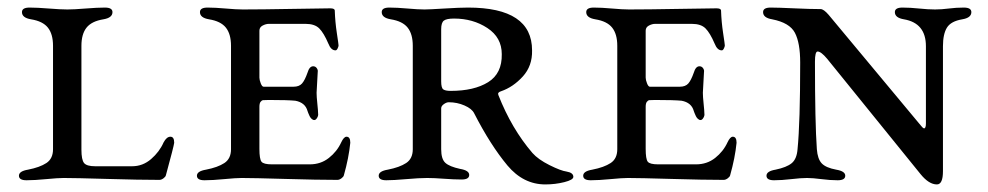

<svg xmlns="http://www.w3.org/2000/svg" viewBox="-20 -473 2610 507"><path d="M195 -78Q195 -51 202 -42.5Q209 -34 231 -34H329Q357 -34 379 -53Q401 -72 412 -97Q420 -112 430 -112Q440 -112 440 -96Q439 -87 418 -10Q417 -6 411.5 -2Q406 2 401 2Q348 2 263.5 -0.5Q179 -3 148 -3Q133 -3 102 0Q71 3 50 3Q30 3 30 -9Q30 -21 54 -25Q85 -31 102.5 -42.5Q120 -54 120 -79V-352Q120 -383 106.5 -400Q93 -417 62 -422Q38 -426 38 -441Q38 -453 58 -453Q78 -453 109 -450.5Q140 -448 158 -448Q175 -448 206 -450.5Q237 -453 257 -453Q277 -453 277 -441Q277 -426 253 -422Q222 -417 208.5 -400Q195 -383 195 -352Z M621 -448Q670 -448 752 -449.5Q834 -451 852 -451Q864 -451 864 -445Q865 -415 869.5 -385.5Q874 -356 874 -353Q874 -350 871.5 -345Q869 -340 866 -340Q854 -340 847 -358Q835 -386 823 -398Q811 -410 787 -410H690Q682 -410 673.5 -405.5Q665 -401 665 -392V-268Q665 -262 668.5 -253Q672 -244 676 -244H755Q770 -244 777.5 -252.5Q785 -261 792 -281Q797 -298 807 -298Q813 -298 816.5 -293Q820 -288 819 -283Q816 -235 816 -228Q816 -218 818 -199Q820 -180 820 -173Q821 -168 817.5 -162Q814 -156 810 -156Q806 -156 802.5 -159.5Q799 -163 797.5 -166.5Q796 -170 794 -174.5Q792 -179 792 -180Q786 -202 760 -207Q740 -209 690 -209Q678 -209 674.5 -208.5Q671 -208 668 -204Q665 -200 665 -191V-80Q665 -53 670.5 -46Q676 -39 698 -39H798Q827 -39 848.5 -56Q870 -73 881 -97Q888 -112 895 -112Q905 -112 905 -96Q901 -56 888 -10Q887 -6 881.5 -2Q876 2 871 2Q818 2 733.5 -0.5Q649 -3 618 -3Q603 -3 572 0Q541 3 520 3Q500 3 500 -9Q500 -21 524 -25Q555 -31 572.5 -42.5Q590 -54 590 -79V-352Q590 -383 576.5 -400Q563 -417 532 -422Q508 -426 508 -441Q508 -453 528 -453Q548 -453 576 -450.5Q604 -448 621 -448Z M1145 -79Q1145 -53 1156 -43Q1167 -33 1195 -27Q1219 -23 1219 -11Q1219 1 1199 1Q1179 1 1152.5 -1Q1126 -3 1108 -3Q1087 -3 1053 0Q1019 3 1000 3Q980 3 980 -9Q980 -21 1004 -25Q1035 -31 1052.5 -42.5Q1070 -54 1070 -79V-352Q1070 -383 1056.5 -400Q1043 -417 1012 -422Q988 -426 988 -441Q988 -453 1008 -453Q1028 -453 1056 -450.5Q1084 -448 1101 -448Q1113 -448 1153.5 -450.5Q1194 -453 1216 -453Q1385 -453 1385 -340Q1386 -299 1360.5 -271Q1335 -243 1303 -232Q1293 -229 1296 -222Q1331 -133 1386 -69Q1401 -52 1431 -37Q1461 -22 1476 -20Q1494 -17 1494 -6Q1494 2 1470 8Q1446 14 1420 14Q1362 14 1320 -36Q1275 -90 1232 -174Q1226 -186 1206.5 -194.5Q1187 -203 1165 -203Q1159 -203 1152 -198Q1145 -193 1145 -187ZM1145 -396V-258Q1145 -241 1150.5 -237Q1156 -233 1170 -233Q1232 -233 1269 -256Q1306 -279 1305 -330Q1305 -374 1267 -399Q1229 -424 1179 -424Q1159 -424 1152 -418.5Q1145 -413 1145 -396Z M1641 -448Q1690 -448 1772 -449.5Q1854 -451 1872 -451Q1884 -451 1884 -445Q1885 -415 1889.5 -385.5Q1894 -356 1894 -353Q1894 -350 1891.5 -345Q1889 -340 1886 -340Q1874 -340 1867 -358Q1855 -386 1843 -398Q1831 -410 1807 -410H1710Q1702 -410 1693.5 -405.5Q1685 -401 1685 -392V-268Q1685 -262 1688.5 -253Q1692 -244 1696 -244H1775Q1790 -244 1797.5 -252.5Q1805 -261 1812 -281Q1817 -298 1827 -298Q1833 -298 1836.5 -293Q1840 -288 1839 -283Q1836 -235 1836 -228Q1836 -218 1838 -199Q1840 -180 1840 -173Q1841 -168 1837.5 -162Q1834 -156 1830 -156Q1826 -156 1822.5 -159.5Q1819 -163 1817.5 -166.5Q1816 -170 1814 -174.5Q1812 -179 1812 -180Q1806 -202 1780 -207Q1760 -209 1710 -209Q1698 -209 1694.5 -208.5Q1691 -208 1688 -204Q1685 -200 1685 -191V-80Q1685 -53 1690.5 -46Q1696 -39 1718 -39H1818Q1847 -39 1868.5 -56Q1890 -73 1901 -97Q1908 -112 1915 -112Q1925 -112 1925 -96Q1921 -56 1908 -10Q1907 -6 1901.5 -2Q1896 2 1891 2Q1838 2 1753.5 -0.5Q1669 -3 1638 -3Q1623 -3 1592 0Q1561 3 1540 3Q1520 3 1520 -9Q1520 -21 1544 -25Q1575 -31 1592.5 -42.5Q1610 -54 1610 -79V-352Q1610 -383 1596.5 -400Q1583 -417 1552 -422Q1528 -426 1528 -441Q1528 -453 1548 -453Q1568 -453 1596 -450.5Q1624 -448 1641 -448Z M2470 -351V-21Q2470 14 2454 14Q2433 14 2411 -13L2164 -318Q2148 -337 2139 -337Q2132 -337 2132 -310Q2132 -149 2137 -79Q2139 -53 2150 -41.5Q2161 -30 2188 -25Q2212 -21 2212 -9Q2212 3 2192 3Q2172 3 2149 0Q2126 -3 2111 -3Q2095 -3 2069.5 0Q2044 3 2024 3Q2004 3 2004 -9Q2004 -21 2028 -25Q2057 -31 2070.5 -42Q2084 -53 2086 -79Q2093 -149 2093 -308Q2093 -360 2079 -386.5Q2065 -413 2019 -422Q1995 -426 1995 -441Q1995 -453 2015 -453Q2034 -453 2077 -451Q2120 -449 2147 -449Q2155 -449 2168 -434L2407 -147Q2417 -134 2420 -134Q2425 -134 2425 -147V-351Q2425 -412 2367 -422Q2343 -426 2343 -441Q2343 -453 2363 -453Q2383 -453 2407 -450.5Q2431 -448 2449 -448Q2466 -448 2485.5 -450.5Q2505 -453 2525 -453Q2545 -453 2545 -441Q2545 -426 2521 -422Q2491 -417 2480.5 -400Q2470 -383 2470 -351Z"/></svg>

Font: EB Garamond SC 12
Style: Regular
Weight: 400
Version: Version 0.016 ; ttfautohint (v0.97) -l 8 -r 50 -G 200 -x 0 -